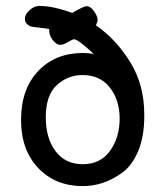

<svg xmlns="http://www.w3.org/2000/svg" viewBox="-20 -631 565 655"><path d="M51.8 -222.2Q51.8 -327.1 110.4 -388.7Q168.9 -450.2 262.2 -450.2Q282.2 -450.2 299.8 -446.8Q287.6 -459 264.4 -478Q241.2 -497.1 232.9 -497.1Q228 -497.1 211.9 -487.5Q195.8 -478 186 -478Q171.9 -478 158.9 -495.6Q146 -513.2 147.9 -532.2Q136.7 -534.2 118.4 -536.1Q100.1 -538.1 90.6 -539.6Q81.1 -541 73 -548.1Q64.9 -555.2 64.9 -566.9Q64.9 -582 81.1 -596.4Q97.2 -610.8 113.8 -610.8Q161.6 -610.8 226.1 -586.9Q266.1 -609.9 274.9 -609.9Q289.1 -609.9 301 -592.5Q313 -575.2 313 -563Q313 -556.2 307.1 -544.9Q377 -496.1 424.6 -418.5Q472.2 -340.8 472.2 -240.2V-234.9Q472.2 -164.1 450.7 -114Q429.2 -64 394.5 -40Q359.9 -16.1 327.4 -6.1Q294.9 3.9 262.2 3.9Q169.4 3.9 110.6 -57.6Q51.8 -119.1 51.8 -222.2ZM136.2 -231Q136.2 -159.2 169.7 -115Q203.1 -70.8 262.2 -70.8Q323.2 -70.8 355.7 -116.9Q388.2 -163.1 388.2 -226.1Q388.2 -289.1 355 -332Q321.8 -375 261.2 -375Q211.4 -375 173.8 -340.6Q136.2 -306.2 136.2 -231Z"/></svg>

Font: CMU Typewriter Text
Style: Bold
Weight: 700
Version: Version 0.7.0